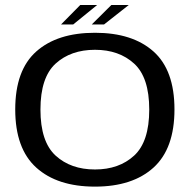

<svg xmlns="http://www.w3.org/2000/svg" viewBox="-20 -724 762 750"><path d="M351 5Q204 5 121.8 -69.2Q39.5 -143.5 39.5 -296.5Q39.5 -450 121.8 -523Q204 -596 351 -596Q497.5 -596 579.5 -523Q661.5 -450 661.5 -296.5Q661.5 -143.5 579.5 -69.2Q497.5 5 351 5ZM351 -62Q445 -62 504 -116.2Q563 -170.5 563 -296Q563 -421.5 504 -475.5Q445 -529.5 351 -529.5Q256.5 -529.5 197.2 -475.5Q138 -421.5 138 -296Q138 -170.5 197.2 -116.2Q256.5 -62 351 -62ZM338.5 -628.5 415 -704.5H483L386.5 -628.5ZM218.5 -628.5 293.5 -704.5H359.5L266 -628.5Z"/></svg>

Font: Anybody ExtraExpanded
Style: Regular
Weight: 400
Width: 8
Designer: Tyler Finck
Foundry: Etcetera Type Company
Version: Version 1.010; ttfautohint (v1.8.3) -l 8 -r 50 -G 200 -x 14 